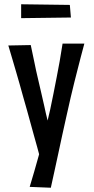

<svg xmlns="http://www.w3.org/2000/svg" viewBox="-20 -725 438 899"><path d="M218 154 119 150Q130 114 140.5 77.5Q151 41 161 5Q171 -31 180 -67Q189 -103 198 -139.5Q207 -176 215 -212Q223 -248 230 -285Q239 -331 246 -366.5Q253 -402 259.5 -438.5Q266 -475 273 -521H375Q366 -488 358.5 -459Q351 -430 343.5 -400.5Q336 -371 328 -339.5Q320 -308 311 -269Q301 -225 291 -180.5Q281 -136 271.5 -92.5Q262 -49 253 -6.5Q244 36 235 76.5Q226 117 218 154ZM169 19Q162 -8 154.5 -35Q147 -62 139 -90.5Q131 -119 123 -148.5Q115 -178 106.5 -208.5Q98 -239 89 -270Q80 -303 72 -331Q64 -359 56 -386.5Q48 -414 39 -444.5Q30 -475 19 -512L124 -514Q135 -464 142 -428.5Q149 -393 156.5 -362Q164 -331 173 -291Q181 -259 187.5 -227.5Q194 -196 202 -164.5Q210 -133 218.5 -100Q227 -67 236 -32ZM79 -640V-705L307 -702L312 -643Z"/></svg>

Font: Truculenta SemiBold
Style: Regular
Weight: 600
Version: Version 1.002